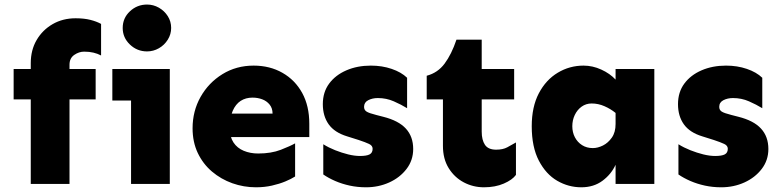

<svg xmlns="http://www.w3.org/2000/svg" viewBox="-20 -797 3369 832"><path d="M113.3 0V-523.4Q113.3 -580.1 138.7 -623.5Q164.1 -667 208 -692.4Q252 -717.8 307.6 -717.8Q344.7 -717.8 371.6 -710.9Q398.4 -704.1 418 -693.4V-556.6Q403.3 -564.5 385.3 -568.8Q367.2 -573.2 344.7 -573.2Q322.3 -573.2 301.8 -559.1Q281.2 -544.9 281.2 -516.6V0ZM39.1 -366.2V-498H394.5V-366.2Z M617.2 -574.2Q574.2 -574.2 543 -604Q511.7 -633.8 511.7 -675.8Q511.7 -718.8 543 -748Q574.2 -777.3 617.2 -777.3Q644.5 -777.3 668.5 -763.7Q692.4 -750 707 -727.1Q721.7 -704.1 721.7 -675.8Q721.7 -648.4 707 -625Q692.4 -601.6 668.5 -587.9Q644.5 -574.2 617.2 -574.2ZM547.9 0V-498H715.8V0ZM466.8 -361.3V-498H715.8V-361.3Z M1088.9 14.6Q1036.1 14.6 986.8 -2.9Q937.5 -20.5 898.4 -53.7Q859.4 -86.9 836.9 -134.3Q814.5 -181.6 814.5 -241.2Q814.5 -315.4 849.1 -377Q883.8 -438.5 943.8 -475.6Q1003.9 -512.7 1079.1 -512.7Q1149.4 -512.7 1204.1 -481.4Q1258.8 -450.2 1289.6 -394Q1320.3 -337.9 1320.3 -260.7V-203.1H967.8V-304.7H1161.1Q1161.1 -328.1 1148.4 -343.8Q1135.7 -359.4 1116.2 -366.7Q1096.7 -374 1074.2 -374Q1044.9 -374 1022.9 -359.9Q1001 -345.7 988.3 -316.4Q975.6 -287.1 975.6 -241.2Q975.6 -204.1 991.7 -179.7Q1007.8 -155.3 1036.1 -143.6Q1064.5 -131.8 1098.6 -131.8Q1155.3 -131.8 1196.8 -147.9Q1238.3 -164.1 1258.8 -175.8V-32.2Q1242.2 -21.5 1216.3 -10.7Q1190.4 0 1158.2 7.3Q1126 14.6 1088.9 14.6Z M1566.4 14.6Q1529.3 14.6 1495.6 7.3Q1461.9 0 1432.6 -12.7Q1403.3 -25.4 1380.9 -41V-171.9Q1404.3 -157.2 1432.6 -146Q1460.9 -134.8 1488.8 -127.9Q1516.6 -121.1 1540 -121.1Q1568.4 -121.1 1581.5 -127.9Q1594.7 -134.8 1594.7 -152.3Q1594.7 -166 1579.1 -173.3Q1563.5 -180.7 1534.2 -190.4L1484.4 -206.1Q1429.7 -222.7 1404.3 -258.3Q1378.9 -293.9 1378.9 -345.7Q1378.9 -397.5 1406.2 -434.6Q1433.6 -471.7 1481 -492.2Q1528.3 -512.7 1586.9 -512.7Q1635.7 -512.7 1677.2 -498.5Q1718.8 -484.4 1744.1 -460V-328.1Q1718.8 -343.8 1686.5 -357.9Q1654.3 -372.1 1617.2 -372.1Q1593.8 -372.1 1575.7 -362.8Q1557.6 -353.5 1557.6 -334Q1557.6 -320.3 1568.4 -313.5Q1579.1 -306.6 1610.4 -298.8L1640.6 -291Q1707 -274.4 1738.8 -239.7Q1770.5 -205.1 1770.5 -151.4Q1770.5 -102.5 1741.7 -64.9Q1712.9 -27.3 1666.5 -6.3Q1620.1 14.6 1566.4 14.6Z M2077.1 14.6Q2030.3 14.6 1989.7 -6.8Q1949.2 -28.3 1924.3 -68.4Q1899.4 -108.4 1899.4 -165V-366.2H1829.1V-468.8Q1877 -481.4 1906.7 -521.5Q1936.5 -561.5 1958 -625H2067.4V-498H2208V-366.2H2067.4V-226.6Q2067.4 -190.4 2081.5 -169.4Q2095.7 -148.4 2129.9 -148.4Q2159.2 -148.4 2178.2 -158.7Q2197.3 -168.9 2215.8 -179.7V-39.1Q2200.2 -17.6 2163.1 -1.5Q2126 14.6 2077.1 14.6Z M2499 14.6Q2443.4 14.6 2394.5 -13.7Q2345.7 -42 2314.9 -101.1Q2284.2 -160.2 2284.2 -250Q2284.2 -334 2314.9 -392.6Q2345.7 -451.2 2397 -481.9Q2448.2 -512.7 2508.8 -512.7Q2547.9 -512.7 2585.4 -495.6Q2623 -478.5 2647.5 -452.1V-498H2815.4V0H2647.5V-83Q2628.9 -42 2590.8 -13.7Q2552.7 14.6 2499 14.6ZM2548.8 -155.3Q2570.3 -155.3 2592.8 -166.5Q2615.2 -177.7 2631.3 -200.7Q2647.5 -223.6 2647.5 -259.8V-307.6Q2626 -325.2 2599.1 -336.9Q2572.3 -348.6 2543.9 -348.6Q2519.5 -348.6 2500.5 -335Q2481.4 -321.3 2470.7 -298.8Q2460 -276.4 2460 -250Q2460 -223.6 2471.2 -202.1Q2482.4 -180.7 2502.4 -168Q2522.5 -155.3 2548.8 -155.3Z M3105.5 14.6Q3068.4 14.6 3034.7 7.3Q3001 0 2971.7 -12.7Q2942.4 -25.4 2919.9 -41V-171.9Q2943.4 -157.2 2971.7 -146Q3000 -134.8 3027.8 -127.9Q3055.7 -121.1 3079.1 -121.1Q3107.4 -121.1 3120.6 -127.9Q3133.8 -134.8 3133.8 -152.3Q3133.8 -166 3118.2 -173.3Q3102.5 -180.7 3073.2 -190.4L3023.4 -206.1Q2968.8 -222.7 2943.4 -258.3Q2918 -293.9 2918 -345.7Q2918 -397.5 2945.3 -434.6Q2972.7 -471.7 3020 -492.2Q3067.4 -512.7 3126 -512.7Q3174.8 -512.7 3216.3 -498.5Q3257.8 -484.4 3283.2 -460V-328.1Q3257.8 -343.8 3225.6 -357.9Q3193.4 -372.1 3156.2 -372.1Q3132.8 -372.1 3114.7 -362.8Q3096.7 -353.5 3096.7 -334Q3096.7 -320.3 3107.4 -313.5Q3118.2 -306.6 3149.4 -298.8L3179.7 -291Q3246.1 -274.4 3277.8 -239.7Q3309.6 -205.1 3309.6 -151.4Q3309.6 -102.5 3280.8 -64.9Q3252 -27.3 3205.6 -6.3Q3159.2 14.6 3105.5 14.6Z"/></svg>

Font: Sen ExtraBold
Style: Regular
Weight: 800
Version: Version 2.000;gftools[0.9.31]